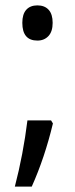

<svg xmlns="http://www.w3.org/2000/svg" viewBox="-20 -563 280 714"><path d="M63 -478Q63 -510.3 77.6 -526.6Q92.3 -543 119.1 -543Q146 -543 160.9 -526.6Q175.8 -510.3 175.8 -478Q175.8 -445.8 160.2 -429Q144.5 -412.1 119.1 -412.1Q63 -412.1 63 -478ZM176.8 -104Q146.5 22.9 98.1 130.9H35.2Q66.4 11.2 82 -115.2H169.9Z"/></svg>

Font: Noto Sans Thai Looped Condensed
Style: Regular
Weight: 400
Width: 3
Designer: Sasikarn Vongin, Ben Mitchell
Foundry: The Fontpad Ltd
Version: Version 1.00